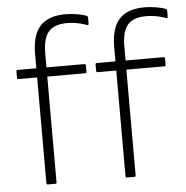

<svg xmlns="http://www.w3.org/2000/svg" viewBox="-51 -744 770 793"><g transform="rotate(-5 334.5 -347.0)"><path d="M115 0Q113 0 111.5 -1.5Q110 -3 110 -5V-444H33Q30 -444 28.5 -445.5Q27 -447 27 -450V-476Q27 -479 28.5 -480.5Q30 -482 33 -482H110V-542Q110 -620 144 -657Q178 -694 249 -694Q272 -694 295.5 -690Q319 -686 333 -681Q341 -678 341 -673V-646Q341 -639 331 -643Q313 -650 292 -653.5Q271 -657 253 -657Q198 -657 175 -629Q152 -601 152 -541V-482H310Q315 -482 315 -476V-450Q315 -447 314 -445.5Q313 -444 310 -444H152V-5Q152 0 147 0ZM443 0Q441 0 439.5 -1.5Q438 -3 438 -5V-444H361Q358 -444 356.5 -445.5Q355 -447 355 -450V-476Q355 -479 356.5 -480.5Q358 -482 361 -482H438V-542Q438 -620 472 -657Q506 -694 577 -694Q600 -694 623.5 -690Q647 -686 661 -681Q669 -678 669 -673V-646Q669 -639 659 -643Q641 -650 620 -653.5Q599 -657 581 -657Q526 -657 503 -629Q480 -601 480 -541V-482H638Q643 -482 643 -476V-450Q643 -447 642 -445.5Q641 -444 638 -444H480V-5Q480 0 475 0Z"/></g></svg>

Font: Sofia Sans Semi Condensed ExtraLight
Style: Regular
Weight: 250
Version: Version 4.100